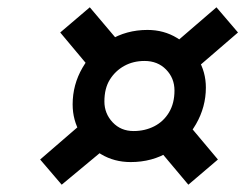

<svg xmlns="http://www.w3.org/2000/svg" viewBox="-20 -619 672 526"><path d="M338 -175Q293 -175 257 -196.5Q221 -218 200 -254Q179 -290 179 -333Q179 -387 206 -433.5Q233 -480 279.5 -508.5Q326 -537 384 -537Q429 -537 465 -515Q501 -493 522.5 -457.5Q544 -422 544 -379Q544 -326 517 -279Q490 -232 443.5 -203.5Q397 -175 338 -175ZM149 -113 90 -182 215 -290 279 -221ZM496 -113 407 -219 488 -288 577 -182ZM346 -260Q377 -260 402.5 -273Q428 -286 443 -311Q458 -336 458 -371Q458 -405 435 -428.5Q412 -452 376 -452Q345 -452 320.5 -438.5Q296 -425 281 -401Q266 -377 266 -341Q266 -308 288.5 -284Q311 -260 346 -260ZM232 -426 145 -530 226 -599 314 -495ZM509 -424 450 -493 573 -599 632 -530Z"/></svg>

Font: Exo Thin ExtraBold
Style: Italic
Weight: 800
Italic angle: -9°
Version: Version 2.000